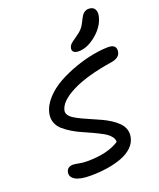

<svg xmlns="http://www.w3.org/2000/svg" viewBox="-165 -1072 928 1120"><g transform="rotate(-20 299.5 -512.5)"><path d="M384.8 -758.8Q363.8 -758.8 354 -767.6Q344.2 -776.4 347.2 -791Q350.1 -805.2 359.6 -814.7Q369.1 -824.2 394 -840.8Q423.3 -860.4 437.7 -877Q452.1 -893.6 465.8 -922.9Q478.5 -950.7 491.7 -961.4Q504.9 -972.2 522 -972.2Q547.9 -972.2 558.3 -955.8Q568.8 -939.5 564 -913.1Q551.3 -853 494.9 -805.9Q438.5 -758.8 384.8 -758.8ZM200.2 -53.2Q137.2 -53.2 107.4 -70.8Q77.6 -88.4 83 -117.2Q89.4 -148.9 126 -148.9Q137.7 -148.9 160.9 -144Q184.1 -139.2 210 -139.2Q340.3 -139.2 411.1 -187Q411.1 -206.1 396.5 -223.1Q381.8 -240.2 357.9 -253.4Q334 -266.6 303.7 -281Q273.4 -295.4 242.4 -308.6Q211.4 -321.8 182.9 -339.1Q154.3 -356.4 133.1 -375Q111.8 -393.6 102.1 -419.4Q92.3 -445.3 98.1 -475.1Q107.4 -522.5 145.5 -564Q183.6 -605.5 235.1 -633.8Q286.6 -662.1 345.9 -682.9Q405.3 -703.6 458.7 -713.4Q512.2 -723.1 553.2 -723.1Q580.6 -723.1 591.6 -710.4Q602.5 -697.8 598.1 -676.8Q591.8 -642.1 541 -633.8Q382.3 -609.4 290 -563Q197.8 -516.6 187 -461.9Q184.1 -447.3 193.8 -433.3Q203.6 -419.4 222.4 -408Q241.2 -396.5 266.1 -384.8Q291 -373 319.1 -361.1Q347.2 -349.1 374.8 -336.4Q402.3 -323.7 426.8 -307.9Q451.2 -292 468.8 -274.4Q486.3 -256.8 494.4 -233.9Q502.4 -210.9 497.1 -185.1Q490.7 -151.4 464.1 -125.5Q437.5 -99.6 396.7 -84.2Q356 -68.8 306.4 -61Q256.8 -53.2 200.2 -53.2Z"/></g></svg>

Font: Shantell Sans Irregular Bouncy
Style: Italic
Weight: 400
Italic angle: -11.31°
Designer: Stephen Nixon, Anya Danilova, Shantell Martin
Foundry: Arrow Type
Version: Version 1.006;[9816181b4]